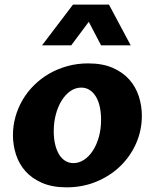

<svg xmlns="http://www.w3.org/2000/svg" viewBox="-20 -802 671 832"><path d="M268.6 9.8Q207 9.8 162.8 -9.3Q118.7 -28.3 90.6 -59.8Q62.5 -91.3 49.3 -132.1Q36.1 -172.9 36.1 -216.3Q36.1 -257.3 47.1 -296.4Q58.1 -335.4 78.6 -370.1Q99.1 -404.8 128.4 -433.6Q157.7 -462.4 193.8 -483.2Q230 -503.9 272.5 -515.6Q314.9 -527.3 362.3 -527.3Q423.8 -527.3 467.8 -508.3Q511.7 -489.3 539.8 -457.8Q567.9 -426.3 581.3 -385.3Q594.7 -344.2 594.7 -300.3Q594.7 -237.3 570.1 -181.2Q545.4 -125 501.7 -82.5Q458 -40 398.2 -15.1Q338.4 9.8 268.6 9.8ZM298.3 -95.2Q321.8 -95.2 343.5 -109.1Q365.2 -123 381.8 -148.2Q398.4 -173.3 408.2 -207.8Q418 -242.2 418 -283.2Q418 -312.5 412.6 -338.1Q407.2 -363.8 396.2 -382.3Q385.3 -400.9 369.1 -411.6Q353 -422.4 332 -422.4Q307.1 -422.4 285.4 -407.5Q263.7 -392.6 247.6 -366.9Q231.4 -341.3 222.2 -306.9Q212.9 -272.5 212.9 -232.9Q212.9 -202.1 218.8 -177Q224.6 -151.9 235.6 -133.5Q246.6 -115.2 262.5 -105.2Q278.3 -95.2 298.3 -95.2ZM162.1 -605.5 296.4 -782.2H452.1L546.4 -605.5H418L364.7 -707.5L288.6 -605.5Z"/></svg>

Font: Proza Libre
Style: Bold Italic
Weight: 700
Designer: Jasper de Waard
Foundry: Jasper de Waard
Version: Version 1.000; ttfautohint (v1.4.1.8-43bc)